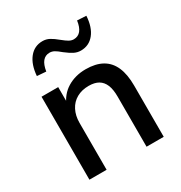

<svg xmlns="http://www.w3.org/2000/svg" viewBox="-172 -856 920 978"><g transform="rotate(-30 288.0 -367.0)"><path d="M71 0V-488H169V-384H158Q180 -440 227 -468.5Q274 -497 335 -497Q393 -497 431.5 -475.5Q470 -454 489 -410.5Q508 -367 508 -301V0H407V-295Q407 -337 396 -363.5Q385 -390 363 -403Q341 -416 306 -416Q266 -416 235.5 -399Q205 -382 188.5 -350Q172 -318 172 -276V0ZM156 -587 103 -591Q108 -656 138 -693.5Q168 -731 216 -731Q238 -731 256.5 -721Q275 -711 299 -691Q321 -673 334 -666Q347 -659 360 -659Q386 -659 401.5 -678Q417 -697 422 -734L475 -731Q471 -665 441 -628Q411 -591 363 -591Q343 -591 324.5 -600Q306 -609 279 -630Q258 -648 245 -655Q232 -662 218 -662Q193 -662 177.5 -643.5Q162 -625 156 -587Z"/></g></svg>

Font: Nunito Sans 12pt SemiBold
Style: Regular
Weight: 600
Designer: Vernon Adams
Foundry: Vernon Adams
Version: Version 3.101;gftools[0.9.27]